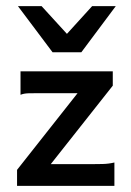

<svg xmlns="http://www.w3.org/2000/svg" viewBox="-20 -606 426 626"><path d="M35.6 0V-52.2L232.9 -302.2H103.5Q87.4 -302.2 72.3 -301.8Q57.1 -301.3 46.9 -296.9V-373.5H347.7V-326.7L145.5 -70.8H277.3Q295.9 -70.8 315.2 -71.3Q334.5 -71.8 353 -76.2V0ZM151.4 -435.5 38.6 -585.9H115.7L198.2 -495.6L280.3 -585.9H357.4L245.1 -435.5Z"/></svg>

Font: Harmattan SemiBold
Style: Regular
Weight: 600
Designer: George W. Nuss III and SIL International
Foundry: SIL International
Version: Version 4.000